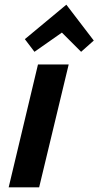

<svg xmlns="http://www.w3.org/2000/svg" viewBox="-20 -799 420 819"><path d="M17 0 142 -524H273L147 0ZM127 -578 86 -632 263 -779 380 -626 326 -578 244 -660Z"/></svg>

Font: Ubuntu Sans
Style: Bold Italic
Weight: 700
Italic angle: -13.5°
Designer: Dalton Maag Ltd
Foundry: Dalton Maag Ltd
Version: Version 1.006